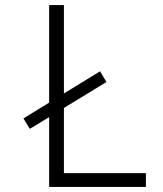

<svg xmlns="http://www.w3.org/2000/svg" viewBox="-20 -734 640 754"><path d="M553 -54V0H173V-274L97 -228L72 -269L173 -331V-714H231V-367L373 -454L398 -412L231 -310V-54Z"/></svg>

Font: Noto Sans Mono UI Light
Style: Regular
Weight: 300
Monospace: yes
Designer: Monotype Design team
Foundry: Monotype Imaging Inc.
Version: Version 1.000